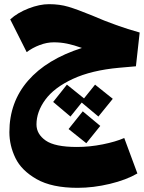

<svg xmlns="http://www.w3.org/2000/svg" viewBox="-20 -529 690 921"><path d="M576 133 639 303Q586 334 507 353Q428 372 352 372Q229 372 156 330.5Q83 289 54 229Q25 169 25 105Q25 -39 114.5 -142Q204 -245 373 -299Q334 -313 302.5 -319.5Q271 -326 238 -326Q205 -326 170.5 -313Q136 -300 108 -279L29 -436Q64 -468 117 -488.5Q170 -509 215 -509Q266 -509 308 -496.5Q350 -484 421 -455Q538 -404 650 -373L632 -211L552 -204Q419 -192 329.5 -150.5Q240 -109 197.5 -51Q155 7 155 68Q155 114 199 145Q243 176 349 176Q410 176 472.5 163.5Q535 151 576 133ZM521 -55 452 30 372 -37 318 30 235 -40 301 -123 383 -57 436 -123ZM377 5 461 75 394 158 309 90Z"/></svg>

Font: FiraGO Heavy
Style: Italic
Weight: 900
Italic angle: -8°
Designer: bBox Type GmbH
Foundry: bBox Type GmbH
Version: Version 1.001